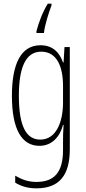

<svg xmlns="http://www.w3.org/2000/svg" viewBox="-20 -786 470 1048"><path d="M261 -756V-766H241C213 -722 191 -662 179 -616V-606H220C223 -645 247 -720 261 -756ZM201 -539C94 -539 45 -437 45 -263C45 -78 100 10 195 10C263 10 306 -38 324 -104H327C324 -65 324 -37 324 -8V33C324 156 275 207 179 207C135 207 101 195 63 173V211C97 232 135 242 179 242C305 242 361 169 361 29V-529H332L327 -445H324C306 -496 271 -539 201 -539ZM205 -504C290 -504 324 -423 324 -317V-226C324 -125 289 -24 200 -24C122 -24 83 -99 83 -263C83 -409 116 -504 205 -504Z"/></svg>

Font: Noto Sans Armenian ExtraCondensed ExtraLight
Style: Regular
Weight: 200
Width: 2
Designer: Monotype Design Team
Foundry: Monotype Imaging Inc.
Version: Version 2.008